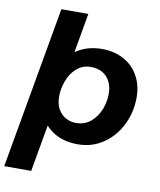

<svg xmlns="http://www.w3.org/2000/svg" viewBox="-112 -784 884 1060"><g transform="rotate(10 330.0 -254.0)"><path d="M145.2 -708H296.4L136.2 200H-15ZM128.4 -218.6Q128.4 -302.4 162.2 -373.8Q196 -445.2 258.8 -488Q321.6 -530.8 404.8 -530.8Q474.6 -530.8 527.7 -501.8Q580.8 -472.8 609.9 -420Q639 -367.2 639 -298.6Q639 -219 604.7 -147.9Q570.4 -76.8 507.2 -33Q444 10.8 362.4 10.8Q290.6 10.8 237.6 -18.5Q184.6 -47.8 156.5 -100.1Q128.4 -152.4 128.4 -218.6ZM484 -292Q484 -331.6 469.2 -361.1Q454.4 -390.6 427.1 -406.5Q399.8 -422.4 362.8 -422.4Q314.2 -422.4 281.1 -392.3Q248 -362.2 232.3 -317.9Q216.6 -273.6 216.6 -232.4Q216.6 -187.6 234.1 -158.8Q251.6 -130 277.7 -116.7Q303.8 -103.4 332 -103.4Q381.6 -103.4 416.1 -132.8Q450.6 -162.2 467.3 -205.8Q484 -249.4 484 -292Z"/></g></svg>

Font: Fixel Italic Variable Display Thin
Style: Italic
Weight: 100
Italic angle: -10°
Designer: AlfaBravo + MacPaw
Foundry: Kyrylo Tkachov, Marchela Mozhyna, Serhii Makarenko, Maria Weinstein, Zakhar Kryvoshyya
Version: Version 1.210;Glyphs 3.2 (3217)